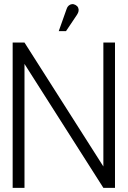

<svg xmlns="http://www.w3.org/2000/svg" viewBox="-20 -905 617 925"><path d="M351 -834Q357 -843 358.5 -851.5Q360 -860 356.5 -868Q353 -876 344 -881Q335 -886 326.5 -885Q318 -884 311 -878Q304 -872 301 -862L263 -755H298ZM534 -700H478V-103L98 -700H41V0H98V-597L478 0H534Z"/></svg>

Font: Advent Pro
Style: Regular
Weight: 400
Designer: VivaRado, Andreas Kalpakidis
Foundry: VivaRado, Andreas Kalpakidis
Version: Version 3.000